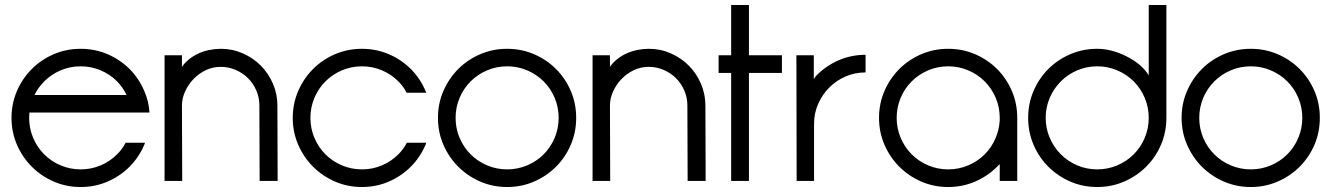

<svg xmlns="http://www.w3.org/2000/svg" viewBox="-20 -720 5299 764"><path d="M96 -251Q96 -209.1 111.9 -171.5Q127.8 -133.8 155.8 -105.8Q183.8 -77.8 221.5 -61.9Q259.1 -46 301 -46Q342.9 -46 380.6 -61.9Q418.2 -77.8 446 -106.1Q466.2 -125.8 479.8 -152H557.1L554 -143.9Q532.8 -93.9 495.5 -56.6Q458.1 -19.2 408.1 2.5Q358.1 24.2 301 24.2Q243.9 24.2 193.9 2.5Q143.9 -19.2 106.6 -56.6Q69.2 -93.9 47.5 -143.9Q25.8 -193.9 25.8 -251Q25.8 -308.1 47.5 -358.1Q69.2 -408.1 106.6 -445.5Q143.9 -482.8 193.9 -504.3Q243.9 -525.8 301 -525.8Q358.1 -525.8 408.1 -504.3Q458.1 -482.8 495.5 -445.5Q532.8 -408.1 554 -358.1Q572.2 -317.2 574.7 -272.2H97Q96 -261.1 96 -251ZM446 -396Q418.2 -424.2 380.6 -440.2Q342.9 -456.1 301 -456.1Q259.1 -456.1 221.5 -440.2Q183.8 -424.2 156.1 -396Q131.8 -372.2 117.2 -341.9H483.8Q469.2 -372.2 446 -396Z M1012.1 -300Q1012.1 -331.8 1000 -359.8Q987.9 -387.9 966.9 -408.8Q946 -429.8 917.4 -441.9Q888.9 -454 859.1 -454Q826.8 -454 799.2 -440.9Q771.7 -427.8 750.8 -406.3Q729.8 -384.8 716.9 -356.8Q704 -328.8 704 -300L705.1 0H634.8V-500H704V-454Q715.2 -470.2 731.6 -483.6Q748 -497 768.4 -506.6Q788.9 -516.2 812.4 -521Q835.9 -525.8 859.1 -525.8Q905.1 -525.8 946 -507.8Q986.9 -489.9 1017.4 -459.3Q1048 -428.8 1065.9 -387.4Q1083.8 -346 1083.8 -300L1084.8 0H1013.1Z M1215.2 -251Q1215.2 -209.1 1231.1 -171.5Q1247 -133.8 1275 -105.8Q1303 -77.8 1340.7 -61.9Q1378.3 -46 1420.2 -46Q1462.1 -46 1499.7 -61.9Q1537.4 -77.8 1565.2 -106.1Q1585.4 -125.8 1599 -152H1676.3L1673.2 -143.9Q1652 -93.9 1614.6 -56.6Q1577.3 -19.2 1527.3 2.5Q1477.3 24.2 1420.2 24.2Q1363.1 24.2 1313.1 2.5Q1263.1 -19.2 1225.8 -56.6Q1188.4 -93.9 1166.7 -143.9Q1144.9 -193.9 1144.9 -251Q1144.9 -308.1 1166.7 -358.1Q1188.4 -408.1 1225.8 -445.5Q1263.1 -482.8 1313.1 -504.3Q1363.1 -525.8 1420.2 -525.8Q1477.3 -525.8 1527.3 -504.3Q1577.3 -482.8 1614.6 -445.5Q1652 -408.1 1673.2 -358.1L1676.3 -351H1598Q1585.4 -375.8 1565.2 -396Q1537.4 -424.2 1499.7 -440.2Q1462.1 -456.1 1420.2 -456.1Q1378.3 -456.1 1340.7 -440.2Q1303 -424.2 1275 -396.2Q1247 -368.2 1231.1 -330.6Q1215.2 -292.9 1215.2 -251Z M1722.7 -251Q1722.7 -308.1 1744.4 -358.1Q1766.2 -408.1 1803.5 -445.5Q1840.9 -482.8 1890.9 -504.3Q1940.9 -525.8 1998 -525.8Q2055.1 -525.8 2105.1 -504.3Q2155.1 -482.8 2192.4 -445.5Q2229.8 -408.1 2251.3 -358.1Q2272.7 -308.1 2272.7 -251Q2272.7 -193.9 2251.3 -143.9Q2229.8 -93.9 2192.4 -56.6Q2155.1 -19.2 2105.1 2.5Q2055.1 24.2 1998 24.2Q1940.9 24.2 1890.9 2.5Q1840.9 -19.2 1803.5 -56.6Q1766.2 -93.9 1744.4 -143.9Q1722.7 -193.9 1722.7 -251ZM1792.9 -251Q1792.9 -209.1 1808.8 -171.5Q1824.7 -133.8 1852.8 -105.8Q1880.8 -77.8 1918.4 -61.9Q1956.1 -46 1998 -46Q2039.9 -46 2077.5 -61.9Q2115.2 -77.8 2143.2 -105.8Q2171.2 -133.8 2187.1 -171.5Q2203 -209.1 2203 -251Q2203 -292.9 2187.1 -330.6Q2171.2 -368.2 2143.2 -396.2Q2115.2 -424.2 2077.5 -440.2Q2039.9 -456.1 1998 -456.1Q1956.1 -456.1 1918.4 -440.2Q1880.8 -424.2 1852.8 -396.2Q1824.7 -368.2 1808.8 -330.6Q1792.9 -292.9 1792.9 -251Z M2715.2 -300Q2715.2 -331.8 2703 -359.8Q2690.9 -387.9 2669.9 -408.8Q2649 -429.8 2620.5 -441.9Q2591.9 -454 2562.1 -454Q2529.8 -454 2502.3 -440.9Q2474.7 -427.8 2453.8 -406.3Q2432.8 -384.8 2419.9 -356.8Q2407.1 -328.8 2407.1 -300L2408.1 0H2337.9V-500H2407.1V-454Q2418.2 -470.2 2434.6 -483.6Q2451 -497 2471.5 -506.6Q2491.9 -516.2 2515.4 -521Q2538.9 -525.8 2562.1 -525.8Q2608.1 -525.8 2649 -507.8Q2689.9 -489.9 2720.5 -459.3Q2751 -428.8 2768.9 -387.4Q2786.9 -346 2786.9 -300L2787.9 0H2716.2Z M2839.4 -429.8V-500H2889.4V-700H2960.1V-500H3091.4V-429.8H2960.1V0H2889.4V-429.8Z M3149 -500H3218.2V-405.1Q3224.2 -415.2 3230.3 -421.2Q3268.2 -459.1 3318.2 -480.6Q3368.2 -502 3424.2 -502V-431.8Q3382.3 -431.8 3345.2 -415.9Q3308.1 -400 3280.1 -372Q3252 -343.9 3235.6 -306.6Q3219.2 -269.2 3219.2 -226.8V0H3150Z M3477.8 -251Q3477.8 -308.1 3499.5 -358.1Q3521.2 -408.1 3558.6 -445.5Q3596 -482.8 3646 -504.3Q3696 -525.8 3753 -525.8Q3810.1 -525.8 3860.1 -504.3Q3910.1 -482.8 3947.5 -445.5Q3984.8 -408.1 4006.3 -358.1Q4027.8 -308.1 4027.8 -251V0H3958.1V-67.2Q3953 -62.1 3947 -56.1Q3910.1 -19.2 3860.1 2.5Q3810.1 24.2 3753 24.2Q3696 24.2 3646 2.5Q3596 -19.2 3558.6 -56.6Q3521.2 -93.9 3499.5 -143.9Q3477.8 -193.9 3477.8 -251ZM3548 -251Q3548 -209.1 3563.9 -171.5Q3579.8 -133.8 3607.8 -105.8Q3635.9 -77.8 3673.5 -61.9Q3711.1 -46 3753 -46Q3794.9 -46 3832.6 -61.9Q3870.2 -77.8 3898.2 -105.8Q3926.3 -133.8 3941.9 -171.2Q3956.1 -205.1 3958.1 -241.9V-251Q3958.1 -292.9 3942.2 -330.6Q3926.3 -368.2 3898.2 -396.2Q3870.2 -424.2 3832.6 -440.2Q3794.9 -456.1 3753 -456.1Q3711.1 -456.1 3673.5 -440.2Q3635.9 -424.2 3607.8 -396.2Q3579.8 -368.2 3563.9 -330.6Q3548 -292.9 3548 -251Z M4621.2 -251Q4621.2 -193.9 4599.7 -143.9Q4578.3 -93.9 4540.7 -56.6Q4503 -19.2 4453 2.5Q4403 24.2 4346 24.2Q4288.9 24.2 4238.9 2.5Q4188.9 -19.2 4151.5 -56.6Q4114.1 -93.9 4092.7 -143.9Q4071.2 -193.9 4071.2 -251Q4071.2 -308.1 4092.7 -358.1Q4114.1 -408.1 4151.5 -445.5Q4188.9 -482.8 4238.9 -504.3Q4288.9 -525.8 4346 -525.8Q4403 -525.8 4463.1 -495.5Q4523.2 -465.2 4551 -420.2V-700H4621.2ZM4551 -251Q4551 -292.9 4535.1 -330.6Q4519.2 -368.2 4491.2 -396.2Q4463.1 -424.2 4425.5 -440.2Q4387.9 -456.1 4346 -456.1Q4304 -456.1 4266.7 -440.2Q4229.3 -424.2 4201.3 -396.2Q4173.2 -368.2 4157.1 -330.6Q4140.9 -292.9 4140.9 -251Q4140.9 -209.1 4157.1 -171.5Q4173.2 -133.8 4201.3 -105.8Q4229.3 -77.8 4266.7 -61.9Q4304 -46 4346 -46Q4387.9 -46 4425.5 -61.9Q4463.1 -77.8 4491.2 -105.8Q4519.2 -133.8 4535.1 -171.5Q4551 -209.1 4551 -251Z M4681.8 -251Q4681.8 -308.1 4703.5 -358.1Q4725.3 -408.1 4762.6 -445.5Q4800 -482.8 4850 -504.3Q4900 -525.8 4957.1 -525.8Q5014.1 -525.8 5064.1 -504.3Q5114.1 -482.8 5151.5 -445.5Q5188.9 -408.1 5210.4 -358.1Q5231.8 -308.1 5231.8 -251Q5231.8 -193.9 5210.4 -143.9Q5188.9 -93.9 5151.5 -56.6Q5114.1 -19.2 5064.1 2.5Q5014.1 24.2 4957.1 24.2Q4900 24.2 4850 2.5Q4800 -19.2 4762.6 -56.6Q4725.3 -93.9 4703.5 -143.9Q4681.8 -193.9 4681.8 -251ZM4752 -251Q4752 -209.1 4767.9 -171.5Q4783.8 -133.8 4811.9 -105.8Q4839.9 -77.8 4877.5 -61.9Q4915.2 -46 4957.1 -46Q4999 -46 5036.6 -61.9Q5074.2 -77.8 5102.3 -105.8Q5130.3 -133.8 5146.2 -171.5Q5162.1 -209.1 5162.1 -251Q5162.1 -292.9 5146.2 -330.6Q5130.3 -368.2 5102.3 -396.2Q5074.2 -424.2 5036.6 -440.2Q4999 -456.1 4957.1 -456.1Q4915.2 -456.1 4877.5 -440.2Q4839.9 -424.2 4811.9 -396.2Q4783.8 -368.2 4767.9 -330.6Q4752 -292.9 4752 -251Z"/></svg>

Font: Myanmar KatKuu
Style: Regular
Weight: 400
Designer: Khon Soe Zaw Thu
Foundry: MPUA
Version: Version 1.00 September 13, 2016, initial release